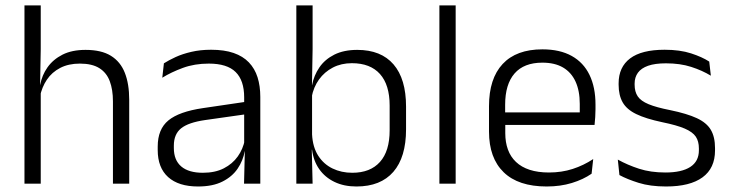

<svg xmlns="http://www.w3.org/2000/svg" viewBox="-20 -683 2716 714"><path d="M460.5 0H400V-306Q400 -349.5 388.2 -381Q376.5 -412.5 349.5 -429.5Q322.5 -446.5 277 -446.5Q235 -446.5 204 -430.5Q173 -414.5 154.2 -386.5Q135.5 -358.5 128.5 -323L113 -367.5H129.5Q136 -403.5 156.8 -432.8Q177.5 -462 212.5 -479.8Q247.5 -497.5 298 -497.5Q357 -497.5 392.5 -475.5Q428 -453.5 444.2 -412.2Q460.5 -371 460.5 -312ZM131.5 0H71V-663H131.5V-501L129 -361L131.5 -356Z M948 0H887.5L890.5 -121.5L888 -131V-288.5V-321Q888 -384 856.2 -415.2Q824.5 -446.5 756.5 -446.5Q703.5 -446.5 660 -430.5Q616.5 -414.5 583.5 -394L589.5 -447.5Q607.5 -459 633 -470.8Q658.5 -482.5 691.8 -490.2Q725 -498 765 -498Q814 -498 848.8 -486Q883.5 -474 905.5 -451Q927.5 -428 937.8 -395.5Q948 -363 948 -322.5ZM716.5 10.5Q644 10.5 605.2 -24.5Q566.5 -59.5 566.5 -125V-138Q566.5 -202.5 606.2 -235.2Q646 -268 735 -281L898 -305L901 -259L742.5 -236.5Q680.5 -227.5 653.5 -205.8Q626.5 -184 626.5 -141.5V-132.5Q626.5 -87.5 654 -64Q681.5 -40.5 734.5 -40.5Q780 -40.5 812.2 -57Q844.5 -73.5 864.2 -101.2Q884 -129 890.5 -163.5L902.5 -120.5H890Q884 -86 863.8 -56Q843.5 -26 807.2 -7.8Q771 10.5 716.5 10.5Z M1305.5 10.5Q1259 10.5 1223.8 -6.5Q1188.5 -23.5 1167 -54.2Q1145.5 -85 1140.5 -126.5H1120.5L1140.5 -183Q1143 -136 1163.2 -104.2Q1183.5 -72.5 1216.5 -56.5Q1249.5 -40.5 1290 -40.5Q1357 -40.5 1393 -80.8Q1429 -121 1429 -198.5V-290.5Q1429 -367.5 1393 -407.8Q1357 -448 1288.5 -448Q1249 -448 1217.8 -431.8Q1186.5 -415.5 1166.2 -387.2Q1146 -359 1139 -322L1123 -366.5H1140.5Q1147.5 -403 1167.8 -432.5Q1188 -462 1223.2 -479.8Q1258.5 -497.5 1308.5 -497.5Q1397 -497.5 1443.5 -443.5Q1490 -389.5 1490 -286.5V-202Q1490 -98.5 1442.8 -44Q1395.5 10.5 1305.5 10.5ZM1142.5 0H1082V-663H1142.5V-500.5L1140 -361L1140.5 -347.5V-142L1139.5 -122Z M1674.5 0H1614V-663H1674.5Z M2013 10.5Q1907.5 10.5 1853 -42.5Q1798.5 -95.5 1798.5 -193.5V-288.5Q1798.5 -390.5 1849.2 -445Q1900 -499.5 1997 -499.5Q2062 -499.5 2106 -475Q2150 -450.5 2172.2 -404.5Q2194.5 -358.5 2194.5 -294V-276.5Q2194.5 -262 2193.5 -247.5Q2192.5 -233 2191 -218.5H2135Q2136 -240.5 2136 -260.2Q2136 -280 2136 -296.5Q2136 -345.5 2120.2 -379.8Q2104.5 -414 2073.8 -432Q2043 -450 1997 -450Q1928.5 -450 1893.5 -409.8Q1858.5 -369.5 1858.5 -293.5V-246L1859 -238V-187.5Q1859 -154 1868.8 -127Q1878.5 -100 1898.8 -80.8Q1919 -61.5 1949.8 -51.5Q1980.5 -41.5 2021.5 -41.5Q2069 -41.5 2109.8 -54.8Q2150.5 -68 2186 -91.5L2180 -37Q2149 -15.5 2106.5 -2.5Q2064 10.5 2013 10.5ZM2177.5 -218.5H1830V-265H2177.5Z M2457 10.5Q2398 10.5 2355 -3Q2312 -16.5 2283.5 -32L2277.5 -89.5Q2313.5 -69.5 2356.5 -55.5Q2399.5 -41.5 2454.5 -41.5Q2515 -41.5 2547 -62.2Q2579 -83 2579 -124V-131Q2579 -157.5 2567.5 -174.8Q2556 -192 2526.5 -204.8Q2497 -217.5 2443 -228.5Q2381.5 -241.5 2346 -258.8Q2310.5 -276 2295.5 -302.5Q2280.5 -329 2280.5 -368V-373Q2280.5 -433.5 2323.2 -465.8Q2366 -498 2451.5 -498Q2508.5 -498 2550 -484.5Q2591.5 -471 2617.5 -454L2623.5 -401.5Q2591.5 -421 2550.5 -434.2Q2509.5 -447.5 2456.5 -447.5Q2416 -447.5 2390.2 -438.5Q2364.5 -429.5 2352.2 -412.5Q2340 -395.5 2340 -372.5V-368Q2340 -342 2351.5 -324.8Q2363 -307.5 2392 -295.5Q2421 -283.5 2472 -273.5Q2535 -260.5 2571.5 -243.5Q2608 -226.5 2623.5 -200Q2639 -173.5 2639 -132.5V-123.5Q2639 -57.5 2592.5 -23.5Q2546 10.5 2457 10.5Z"/></svg>

Font: Anek Kannada Medium Light
Style: Regular
Weight: 300
Version: Version 1.003